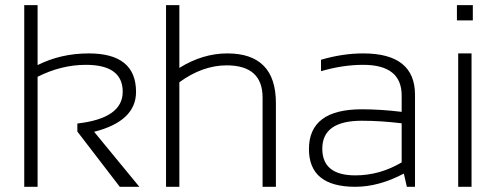

<svg xmlns="http://www.w3.org/2000/svg" viewBox="-20 -718 1920 738"><path d="M73.2 0V-698.2H124.5V-467.8Q213.9 -512.7 321.3 -512.7Q502.9 -512.7 502.9 -364.7Q502.9 -252.4 341.8 -211.4L515.6 0H440.4L277.3 -212.4V-243.2Q451.7 -263.2 451.7 -365.2Q451.7 -468.8 310.1 -468.8Q215.8 -468.8 124.5 -422.9V0Z M618.2 0V-698.2H669.4V-457Q759.3 -512.7 853.5 -512.7Q1040.5 -512.7 1040.5 -321.8V0H989.3V-342.8Q989.3 -466.8 851.1 -466.8Q758.8 -466.8 669.4 -401.9V0Z M1167.5 -145Q1167.5 -297.9 1370.6 -297.9Q1442.4 -297.9 1523.9 -288.1V-351.1Q1523.9 -468.8 1376 -468.8Q1296.9 -468.8 1213.9 -444.3V-488.3Q1296.9 -512.7 1376 -512.7Q1575.2 -512.7 1575.2 -353.5V0H1543.9L1532.2 -50.8Q1436 0 1345.7 0Q1167.5 0 1167.5 -145ZM1370.6 -253.9Q1218.8 -253.9 1218.8 -146.5Q1218.8 -43.9 1345.7 -43.9Q1439.5 -43.9 1523.9 -93.8V-244.1Q1442.4 -253.9 1370.6 -253.9Z M1797.4 -698.2V-639.6H1736.3V-698.2ZM1792.5 -512.7V0H1741.2V-512.7Z"/></svg>

Font: Voltera Light
Style: Light
Weight: 300
Designer: Bernd Montag
Version: Version 1.301